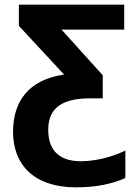

<svg xmlns="http://www.w3.org/2000/svg" viewBox="-20 -564 595 824"><path d="M306 240C395 240 461 225 518 200V82C460 111 386 128 327 128C224 128 187 70 187 -6C187 -87 229 -142 367 -142H421V-241L244 -437H513V-544H61V-453L255 -244C102 -222 36 -128 36 2C36 142 125 240 306 240Z"/></svg>

Font: Noto Sans Display
Style: Bold
Weight: 700
Designer: Monotype Design Team
Foundry: Monotype Imaging Inc.
Version: Version 1.900